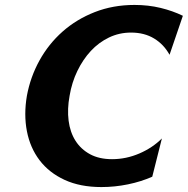

<svg xmlns="http://www.w3.org/2000/svg" viewBox="-20 -739 761 778"><path d="M597 -23Q552 -3 498.5 8Q445 19 391 19Q305 19 242 -10Q179 -39 140.5 -89.5Q102 -140 89 -207.5Q76 -275 89 -351Q103 -427 140 -494Q177 -561 233.5 -611Q290 -661 364 -690Q438 -719 525 -719Q581 -719 630.5 -707Q680 -695 721 -675L667 -517Q644 -559 604.5 -583Q565 -607 511 -607Q463 -607 421.5 -587Q380 -567 348 -532.5Q316 -498 293.5 -451.5Q271 -405 262 -351Q252 -297 258 -250Q264 -203 286 -168.5Q308 -134 345 -114Q382 -94 434 -94Q491 -94 544.5 -117Q598 -140 636 -178Z"/></svg>

Font: LT Museum
Style: Bold Italic
Weight: 700
Designer: Daniel Lyons
Foundry: LyonsType
Version: Version 1.011